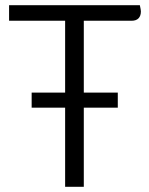

<svg xmlns="http://www.w3.org/2000/svg" viewBox="-20 -720 573 740"><path d="M523 -676Q523 -659 514 -649.5Q505 -640 487 -640H303V-363H434V-305H303V0H231V-305H102V-363H231V-640H15V-700H519Q523 -682 523 -676Z"/></svg>

Font: Krub
Style: Regular
Weight: 400
Designer: Ekaluck Peanpanawate
Foundry: Cadson Demak Co.,Ltd.
Version: Version 1.000; ttfautohint (v1.6)